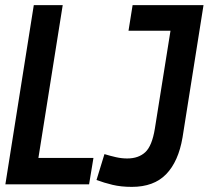

<svg xmlns="http://www.w3.org/2000/svg" viewBox="-20 -720 815 750"><path d="M1 0 112 -700H225L130 -103H345L328 0ZM357 -17 388 -118Q411 -111 433 -106Q455 -101 477 -101Q521 -101 547.5 -125.5Q574 -150 585 -218L646 -600H482L498 -700H775L693 -183Q677 -89 629 -39.5Q581 10 495 10Q453 10 419.5 2Q386 -6 357 -17Z"/></svg>

Font: Georama SemiCondensed SemiBold
Style: Italic
Weight: 600
Width: 4
Italic angle: -9°
Designer: Jean-Baptiste Levee
Foundry: Production Type
Version: Version 1.000